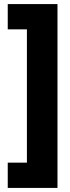

<svg xmlns="http://www.w3.org/2000/svg" viewBox="-20 -754 343 942"><path d="M18 44H112V-610H18V-734H262V168H18Z"/></svg>

Font: Noto Sans Khmer UI ExtraCondensed Black
Style: Regular
Weight: 900
Width: 2
Designer: Danh Hong and the Monotype Design Team
Foundry: Monotype Imaging Inc.
Version: Version 2.002; ttfautohint (v1.8.4.7-5d5b)